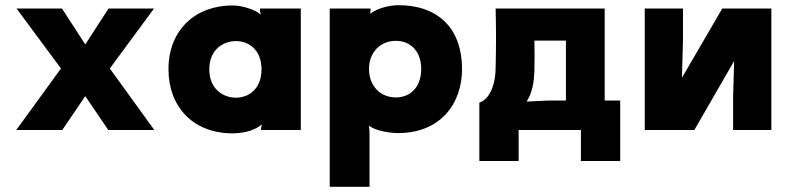

<svg xmlns="http://www.w3.org/2000/svg" viewBox="-20 -503 3070 743"><path d="M43 0H221L310 -131L399 0H577L405 -238L576 -470H400L310 -331L220 -470H44L216 -238Z M893 -125C846 -125 790 -156 790 -235C790 -313 846 -344 893 -344C943 -344 992 -310 992 -235C992 -159 943 -125 893 -125ZM632 -235C632 -91 726 13 880 13C925 13 971 0 993 -22L990 -4V0H1144V-470H986V-462L989 -446C968 -467 913 -482 880 -482C739 -482 632 -390 632 -235Z M1512 -126C1452 -126 1408 -170 1408 -236C1408 -301 1452 -345 1512 -345C1569 -345 1610 -304 1610 -236C1610 -167 1569 -126 1512 -126ZM1256 220H1410V8L1408 -17C1429 2 1487 12 1520 12C1685 12 1768 -102 1768 -236C1768 -387 1682 -483 1520 -483C1498 -483 1440 -474 1413 -449L1414 -464V-470H1256Z M2048 -346H2170V-114H2103L2018 -110C2040 -144 2047 -187 2048 -230C2049 -276 2049 -310 2048 -346ZM1835 120H1987V0H2228V120H2380V-114H2320V-470H1898C1900 -381 1900 -329 1898 -240C1897 -162 1867 -115 1835 -106Z M2965 -470H2775L2619 -202L2623 -350V-470H2475V0H2667L2821 -267L2817 -130V0H2965Z"/></svg>

Font: Kreadon Extra Bold
Style: Regular
Weight: 800
Designer: kohakuno
Foundry: StudioGnu
Version: Version 1.000;Glyphs 3.1.2 (3151)